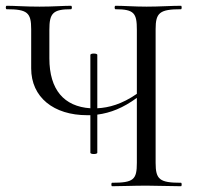

<svg xmlns="http://www.w3.org/2000/svg" viewBox="-24 -645 683 665"><path d="M450 -542V-320C398 -284 353 -272 313 -270V-455C313 -461 289 -461 289 -455V-270C198 -276 147 -334 147 -443V-542C147 -599 159 -613 222 -613C226 -613 226 -625 222 -625C196 -625 160 -622 113 -622C62 -622 29 -625 -1 -625C-5 -625 -5 -613 -1 -613C71 -613 84 -601 84 -544V-408C84 -308 162 -246 278 -246H289V-116C289 -110 313 -110 313 -116V-248C359 -254 402 -271 450 -306V-81C450 -23 439 -12 364 -12C361 -12 361 0 364 0C397 0 437 -2 484 -2L603 0C606 0 606 -12 603 -12C529 -12 515 -23 515 -81V-544C515 -601 529 -613 603 -613C606 -613 606 -625 603 -625C570 -625 528 -622 484 -622C442 -622 405 -625 376 -625C372 -625 372 -613 376 -613C441 -613 450 -599 450 -542Z"/></svg>

Font: Cormorant Garamond
Style: Regular
Weight: 400
Designer: Christian Thalmann (Catharsis Fonts)
Foundry: Catharsis Fonts
Version: Version 4.002;Glyphs 3.4 (3410)